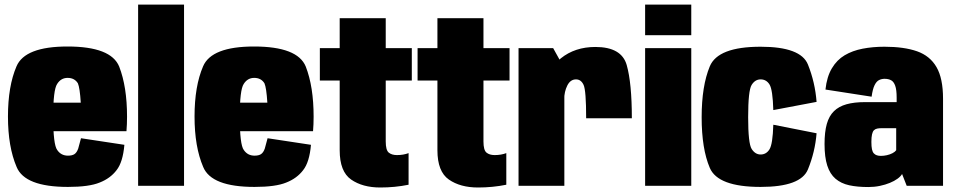

<svg xmlns="http://www.w3.org/2000/svg" viewBox="-20 -805 4133 832"><path d="M274.5 5V-130.5Q244.5 -130.5 228 -155Q210.5 -178 210.5 -299.5Q210.5 -415.5 227.5 -441Q244 -467.5 273 -467.5Q303 -467.5 317.5 -444Q326 -424.5 330 -360H194V-236.5H528Q530.5 -265.5 530.5 -299.5Q530.5 -429 496.5 -516.5Q461 -603.5 272.5 -603.5Q88 -603.5 51.5 -517.5Q14.5 -431.5 14.5 -300Q14.5 -169 52 -81.5Q87.5 5 274.5 5ZM274.5 -130.5V5Q366 5 412 -14Q458 -32 485 -67.5Q512.5 -102 519 -177.5L331 -206Q324.5 -179.5 319 -161.5Q313 -144 302.5 -137Q292.5 -130.5 274.5 -130.5Z M578.5 0H777.5V-785H578.5Z M1083 5V-130.5Q1053 -130.5 1036.5 -155Q1019 -178 1019 -299.5Q1019 -415.5 1036 -441Q1052.5 -467.5 1081.5 -467.5Q1111.5 -467.5 1126 -444Q1134.5 -424.5 1138.5 -360H1002.5V-236.5H1336.5Q1339 -265.5 1339 -299.5Q1339 -429 1305 -516.5Q1269.5 -603.5 1081 -603.5Q896.5 -603.5 860 -517.5Q823 -431.5 823 -300Q823 -169 860.5 -81.5Q896 5 1083 5ZM1083 -130.5V5Q1174.5 5 1220.5 -14Q1266.5 -32 1293.5 -67.5Q1321 -102 1327.5 -177.5L1139.5 -206Q1133 -179.5 1127.5 -161.5Q1121.5 -144 1111 -137Q1101 -130.5 1083 -130.5Z M1628 7.5Q1691.5 7.5 1750.5 -4.5V-141.5Q1728 -133 1700 -133Q1677.5 -133 1664.5 -143.8Q1651.5 -154.5 1651.5 -192V-456H1764.5V-596.5H1651.5V-726H1452V-596.5H1366V-456H1452V-154Q1452 -61.5 1501.5 -27Q1551 7.5 1628 7.5Z M2051.5 7.5Q2115 7.5 2174 -4.5V-141.5Q2151.5 -133 2123.5 -133Q2101 -133 2088 -143.8Q2075 -154.5 2075 -192V-456H2188V-596.5H2075V-726H1875.5V-596.5H1789.5V-456H1875.5V-154Q1875.5 -61.5 1925 -27Q1974.5 7.5 2051.5 7.5Z M2520 -292.5H2718Q2718 -444.5 2695.8 -523Q2673.5 -601.5 2560 -601.5Q2471.5 -601.5 2410.2 -552.2Q2349 -503 2349 -400.5L2425 -375.5Q2425 -407.5 2438.2 -434.2Q2451.5 -461 2476 -461Q2498 -461 2509 -436.8Q2520 -412.5 2520 -292.5ZM2227 0H2425.5V-509L2377 -596.5H2227Z M2775.5 0H2975.5V-596.5H2775.5ZM2775.5 -785V-652.5H2975.5V-785Z M3276 5Q3450 5 3481 -70.8Q3512 -146.5 3518.5 -227.5L3331 -264.5Q3328.5 -180.5 3314.5 -158Q3300.5 -135.5 3276 -135.5Q3252.5 -135.5 3237.2 -159.5Q3222 -183.5 3222 -297Q3222 -412.5 3237 -436.8Q3252 -461 3276 -461Q3301 -461 3314.8 -438.5Q3328.5 -416 3331 -328L3518.5 -363.5Q3512 -448.5 3481 -525.5Q3450 -602.5 3276 -602.5Q3091 -602.5 3055.8 -517.5Q3020.5 -432.5 3020.5 -297Q3020.5 -160 3055.8 -77.5Q3091 5 3276 5Z M3743 5.5Q3769 5.5 3792.8 0.5Q3816.5 -4.5 3836 -12.5Q3855.5 -20.5 3869.2 -30.5Q3883 -40.5 3889 -51L3909 0H4066.5V-377Q4066.5 -465.5 4038.2 -514.2Q4010 -563 3953.8 -582.8Q3897.5 -602.5 3812.5 -602.5Q3762 -602.5 3718 -594Q3674 -585.5 3640.2 -565.5Q3606.5 -545.5 3584.8 -509Q3563 -472.5 3557 -417L3757 -386Q3761.5 -419 3769.8 -435.8Q3778 -452.5 3789.2 -458Q3800.5 -463.5 3813 -463.5Q3830 -463.5 3841.5 -457.2Q3853 -451 3859.2 -433.5Q3865.5 -416 3865.5 -382V-362.5H3728Q3681.5 -362.5 3648.2 -353.2Q3615 -344 3593.8 -323.2Q3572.5 -302.5 3562.8 -267.8Q3553 -233 3553 -181Q3553 -124 3564.8 -87.5Q3576.5 -51 3600.5 -30.5Q3624.5 -10 3659.8 -2.2Q3695 5.5 3743 5.5ZM3797 -129.5Q3787.5 -129.5 3779.8 -132Q3772 -134.5 3766.5 -140.5Q3761 -146.5 3758.5 -158.2Q3756 -170 3756 -190Q3756 -210.5 3758.8 -222.8Q3761.5 -235 3767 -240.5Q3772.5 -246 3781 -247.8Q3789.5 -249.5 3800 -249.5H3863.5V-154Q3858.5 -147 3847.5 -141.2Q3836.5 -135.5 3823.2 -132.5Q3810 -129.5 3797 -129.5Z"/></svg>

Font: Anybody Condensed Black
Style: Regular
Weight: 900
Width: 3
Designer: Tyler Finck
Foundry: Etcetera Type Company
Version: Version 1.113;gftools[0.9.25]